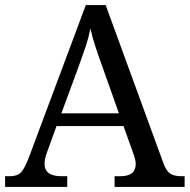

<svg xmlns="http://www.w3.org/2000/svg" viewBox="-20 -734 745 754"><path d="M0 0V-42H19Q48 -42 62.5 -57Q77 -72 95 -120L317 -714H395L621 -95Q632 -64 647.5 -53Q663 -42 692 -42H705V0H430V-42H453Q513 -42 513 -90Q513 -98 511 -107Q509 -116 505 -127L465 -239H202L164 -134Q155 -110 155 -91Q155 -42 221 -42H244V0ZM221 -289H447L385 -464Q369 -508 356 -547Q343 -586 335 -622Q328 -586 317 -553Q306 -520 289 -473Z"/></svg>

Font: Noto Serif Old Uyghur
Style: Regular
Weight: 400
Designer: Lewis McGuffie
Foundry: Google LLC
Version: Version 1.003; ttfautohint (v1.8.4.7-5d5b)